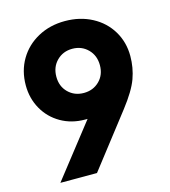

<svg xmlns="http://www.w3.org/2000/svg" viewBox="-112 -847 828 937"><g transform="rotate(-15 302.0 -378.5)"><path d="M286 -267H274Q206 -267 152 -298Q98 -329 67.5 -383Q37 -437 37 -503Q37 -576 71 -633.5Q105 -691 165.5 -724Q226 -757 302 -757Q378 -757 438.5 -725Q499 -693 533 -636.5Q567 -580 567 -510Q567 -451 547.5 -397Q528 -343 469 -267L262 0H77ZM302 -394Q349 -394 380.5 -425Q412 -456 412 -505Q412 -554 380.5 -585.5Q349 -617 302 -617Q255 -617 223.5 -585.5Q192 -554 192 -505Q192 -456 223.5 -425Q255 -394 302 -394Z"/></g></svg>

Font: Evergrow Sans 
Style: ExtraBold
Weight: 800
Foundry: 10Web
Version: Version 1.000